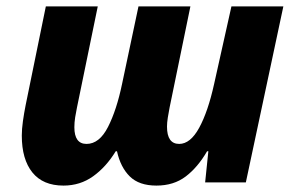

<svg xmlns="http://www.w3.org/2000/svg" viewBox="-20 -569 911 599"><path d="M178 10Q230 10 270.5 -19Q311 -48 341 -97H345Q356 -47 385 -18.5Q414 10 468 10Q522 10 559.5 -18.5Q597 -47 626 -97H630L620 0H747L864 -549H702L648 -307Q629 -221 601.5 -170.5Q574 -120 539 -120Q501 -120 501 -174Q501 -186 503.5 -202Q506 -218 509 -233L574 -549H412L361 -308Q344 -226 317 -173Q290 -120 250 -120Q212 -120 212 -172Q212 -187 214.5 -203Q217 -219 220 -233L285 -549H123L60 -241Q55 -216 51.5 -191Q48 -166 48 -146Q48 -72 81 -31Q114 10 178 10Z"/></svg>

Font: Noto Sans Display Extra
Style: Italic
Weight: 800
Italic angle: -12°
Designer: Monotype Design Team
Foundry: Monotype Imaging Inc.
Version: Version 1.900